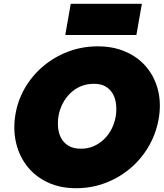

<svg xmlns="http://www.w3.org/2000/svg" viewBox="-20 -965 865 1015"><path d="M289 -350Q295 -386 311 -417Q327 -448 351.5 -472Q376 -496 407.5 -509Q439 -522 476 -522Q514 -522 538.5 -507.5Q563 -493 576.5 -469Q590 -445 593.5 -414Q597 -383 592 -350Q586 -315 570 -283.5Q554 -252 529.5 -228.5Q505 -205 473.5 -191.5Q442 -178 405 -179Q369 -179 344 -193.5Q319 -208 305 -232Q291 -256 287.5 -286.5Q284 -317 289 -350ZM60 -350Q49 -272 66.5 -203.5Q84 -135 126.5 -82.5Q169 -30 234 0Q299 30 382 30Q466 30 540.5 1Q615 -28 674 -79.5Q733 -131 771 -200Q809 -269 821 -350Q832 -428 813.5 -495.5Q795 -563 751.5 -613.5Q708 -664 643 -692Q578 -720 497 -720Q415 -720 341.5 -692.5Q268 -665 209 -615.5Q150 -566 111 -498.5Q72 -431 60 -350ZM325 -780H701L730 -945H354Z"/></svg>

Font: Jost Black
Style: Italic
Weight: 900
Italic angle: -5°
Version: Version 3.710